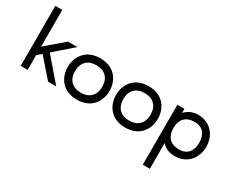

<svg xmlns="http://www.w3.org/2000/svg" viewBox="-132 -1336 2655 2168"><g transform="rotate(30 1195.5 -252.0)"><path d="M78 0H169V-192L225 -240L435 0H541L287 -295L526 -504H404L169 -303V-782H78Z M816 14C1018 14 1089 -135 1089 -255C1089 -375 1018 -524 816 -524C615 -524 544 -375 544 -255C544 -135 615 14 816 14ZM639 -255C639 -368 705 -434 816 -434C927 -434 994 -368 994 -255C994 -142 925 -76 816 -76C707 -76 639 -142 639 -255Z M1446 14C1648 14 1719 -135 1719 -255C1719 -375 1648 -524 1446 -524C1245 -524 1174 -375 1174 -255C1174 -135 1245 14 1446 14ZM1269 -255C1269 -368 1335 -434 1446 -434C1557 -434 1624 -368 1624 -255C1624 -142 1555 -76 1446 -76C1337 -76 1269 -142 1269 -255Z M1830 278H1922V-59C1953 -18 2014 14 2090 14C2268 14 2351 -125 2351 -255C2351 -386 2268 -524 2090 -524C2014 -524 1953 -488 1922 -450V-504H1830ZM1922 -255C1922 -363 1978 -431 2090 -434C2204 -437 2258 -365 2258 -255C2258 -146 2204 -73 2090 -76C1978 -79 1922 -147 1922 -255Z"/></g></svg>

Font: Hibana 45 SubMedium
Style: Regular
Weight: 500
Width: 6
Designer: pygmalion
Foundry: ybstudio
Version: Version 2021.007;FEAKit 1.0